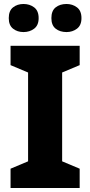

<svg xmlns="http://www.w3.org/2000/svg" viewBox="-20 -944 453 964"><path d="M380 0H33V-97L121 -134V-580L33 -617V-714H380V-617L292 -580V-134L380 -97ZM24 -853Q24 -890 45.5 -907Q67 -924 98 -924Q129 -924 151.5 -907Q174 -890 174 -853Q174 -817 151.5 -800Q129 -783 98 -783Q67 -783 45.5 -800Q24 -817 24 -853ZM238 -853Q238 -890 259.5 -907Q281 -924 314 -924Q344 -924 366.5 -907Q389 -890 389 -853Q389 -817 366.5 -800Q344 -783 314 -783Q281 -783 259.5 -800Q238 -817 238 -853Z"/></svg>

Font: Noto Sans Bengali ExtraBold
Style: Regular
Weight: 800
Designer: Jelle Bosma - Monotype Design Team
Foundry: Monotype Imaging Inc.
Version: Version 2.003; ttfautohint (v1.8.4.7-5d5b)